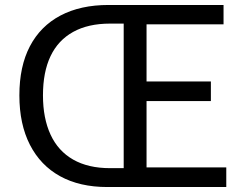

<svg xmlns="http://www.w3.org/2000/svg" viewBox="-20 -753 987 773"><path d="M412 0Q301 0 222 -43.5Q143 -87 100.5 -170Q58 -253 58 -369Q58 -486 100.5 -567Q143 -648 223.5 -690.5Q304 -733 417 -733H880V-655H570V-425H829V-346H570V-79H891V0ZM423 -76H478V-658H423Q335 -658 274.5 -624.5Q214 -591 183.5 -527Q153 -463 153 -369Q153 -277 183.5 -211Q214 -145 274.5 -110.5Q335 -76 423 -76Z"/></svg>

Font: Noto Sans KR Thin
Style: Regular
Weight: 400
Version: Version 2.004-H2;hotconv 1.0.118;makeotfexe 2.5.65603